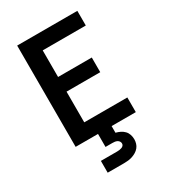

<svg xmlns="http://www.w3.org/2000/svg" viewBox="-213 -775 976 1100"><g transform="rotate(-30 275.0 -225.0)"><path d="M82 0V-670H480V-573H195V-397H418V-300H195V-97H480V0ZM167 220V142H275Q282 142 289.5 141Q297 140 304.5 137.5Q312 135 317 129.5Q322 124 322 116Q322 108 317.5 101.5Q313 95 306 91.5Q299 88 291 87Q283 86 275 86H230V0H320V44Q336 48 350 55Q364 62 374.5 73Q385 84 390 99Q395 114 395 130Q395 144 391 157.5Q387 171 378 182Q369 193 356.5 200.5Q344 208 330.5 212.5Q317 217 303 218.5Q289 220 275 220Z"/></g></svg>

Font: Lode
Style: Bold
Weight: 700
Monospace: yes
Designer: Belleve Invis
Foundry: Belleve Invis
Version: Version 29.2.0; ttfautohint (v1.8.3)